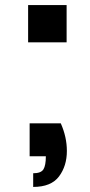

<svg xmlns="http://www.w3.org/2000/svg" viewBox="-20 -578 356 758"><path d="M91 0ZM91 0ZM243 -411H91V-558H243ZM111 160V106Q142 106 151.5 90.5Q161 75 161 39H97V-91H220Q244 -37 244 18Q244 77 213 118.5Q182 160 111 160Z"/></svg>

Font: Ulagadi Sans SemiBold
Style: Regular
Weight: 600
Designer: Ninad Kale (Devanagari), Jonny Pinhorn (Latin)
Foundry: Indian Type Foundry
Version: Version 3.01;March 29, 2020;FontCreator 12.0.0.2522 64-bit; 